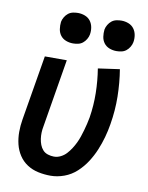

<svg xmlns="http://www.w3.org/2000/svg" viewBox="-84 -801 669 870"><g transform="rotate(10 250.0 -366.0)"><path d="M209 8Q180 8 152 2Q124 -4 101 -19Q78 -34 63 -57Q48 -80 41.5 -107Q35 -134 35 -163Q35 -192 40 -221L90 -520H191L139 -207Q136 -192 135.5 -177.5Q135 -163 137 -149Q139 -135 144 -122Q149 -109 158 -99Q167 -89 181 -84.5Q195 -80 209 -80Q225 -80 240 -87.5Q255 -95 266 -107Q277 -119 286 -133Q295 -147 302 -161.5Q309 -176 314 -191Q319 -206 323.5 -221.5Q328 -237 331.5 -252Q335 -267 338 -283Q347 -340 346 -396.5Q345 -453 336 -508L435 -522Q445 -461 446 -397.5Q447 -334 436 -269Q431 -238 422.5 -207.5Q414 -177 401.5 -147Q389 -117 371 -89Q353 -61 328 -38Q303 -15 271.5 -3.5Q240 8 209 8ZM405 -600Q388 -600 372.5 -606Q357 -612 347.5 -624.5Q338 -637 335.5 -653.5Q333 -670 335 -687Q337 -698 343.5 -709Q350 -720 359.5 -727.5Q369 -735 381 -737.5Q393 -740 404 -740Q421 -740 436.5 -734Q452 -728 461.5 -715.5Q471 -703 474 -686.5Q477 -670 474 -653Q472 -642 465.5 -631Q459 -620 449.5 -612.5Q440 -605 428 -602.5Q416 -600 405 -600ZM205 -600Q188 -600 172.5 -606Q157 -612 147.5 -624.5Q138 -637 135.5 -653.5Q133 -670 135 -687Q137 -698 143.5 -709Q150 -720 159.5 -727.5Q169 -735 181 -737.5Q193 -740 204 -740Q221 -740 236.5 -734Q252 -728 261.5 -715.5Q271 -703 274 -686.5Q277 -670 274 -653Q272 -642 265.5 -631Q259 -620 249.5 -612.5Q240 -605 228 -602.5Q216 -600 205 -600Z"/></g></svg>

Font: Iosevka Semibold Oblique
Style: Regular
Weight: 600
Italic angle: -9°
Monospace: yes
Designer: Belleve Invis
Foundry: Belleve Invis
Version: Version 32.5.0; ttfautohint (v1.8.4)